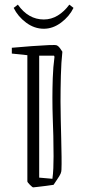

<svg xmlns="http://www.w3.org/2000/svg" viewBox="-20 -798 369 828"><path d="M226 -602Q232 -599 238.5 -590.5Q245 -582 249 -575Q244 -530 242.5 -471.5Q241 -413 241 -360Q241 -327 242 -285Q243 -243 244 -200.5Q245 -158 245.5 -122.5Q246 -87 245 -66Q245 -58 241.5 -49.5Q238 -41 227 -25L211 -1Q199 1 179 3.5Q159 6 142 8Q125 10 123 10Q120 10 109 -1Q98 -12 98 -16V-560L31 -567V-592Q73 -596 116 -599Q159 -602 190 -603.5Q221 -605 226 -602ZM149 -32 206 -27Q209 -48 210 -73Q211 -98 211 -124Q211 -173 210 -211.5Q209 -250 207.5 -289Q206 -328 206 -377Q206 -414 207.5 -461Q209 -508 215 -553L213 -558H149ZM169 -674Q128 -674 92.5 -700.5Q57 -727 39 -764L57 -778Q102 -714 169 -714Q201 -714 229 -731Q257 -748 279 -778L297 -764Q279 -727 243.5 -700.5Q208 -674 169 -674Z"/></svg>

Font: Grenze Gotisch ExtraLight
Style: Regular
Weight: 200
Designer: Renata Polastri
Foundry: Omnibus-Type
Version: Version 1.001